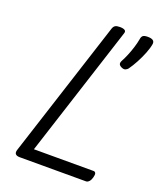

<svg xmlns="http://www.w3.org/2000/svg" viewBox="-179 -1131 1051 1244"><g transform="rotate(20 347.0 -508.5)"><path d="M109 0Q64 0 77 -40L383 -988Q388 -1002 398 -1008.5Q408 -1015 430 -1015Q453 -1015 464 -1008Q475 -1001 469 -985L177 -80H588Q599 -80 603 -70.5Q607 -61 601 -40Q596 -21 586 -10.5Q576 0 565 0ZM530 -772Q515 -779 511.5 -789Q508 -799 518 -817Q528 -835 540 -863.5Q552 -892 562 -924Q572 -956 577 -984Q579 -1001 588 -1009Q597 -1017 622 -1017Q646 -1017 657.5 -1009Q669 -1001 667 -984Q662 -954 647.5 -917.5Q633 -881 614 -845.5Q595 -810 575 -782Q570 -775 558.5 -769.5Q547 -764 530 -772Z"/></g></svg>

Font: Playwrite AU VIC
Style: Regular
Weight: 400
Designer: Veronika Burian, José Scaglione
Foundry: TypeTogether
Version: Version 1.002